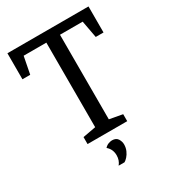

<svg xmlns="http://www.w3.org/2000/svg" viewBox="-200 -755 941 1048"><g transform="rotate(-30 270.5 -230.5)"><path d="M146 0V-44L228 -59V-592H85L64 -484H15V-648H526V-484H477L457 -592H314V-59L396 -44V0ZM234 187Q253 164 253 132Q253 114 246.5 98.5Q240 83 225 70Q236 58 249 53.5Q262 49 271 49Q297 49 307.5 66Q318 83 318 101Q318 122 310 140Q302 158 291 170Q280 182 271 187Z"/></g></svg>

Font: Faustina
Style: Regular
Weight: 400
Designer: Alfonso Garcia
Foundry: http://www.omnibus-type.com
Version: Version 1.200